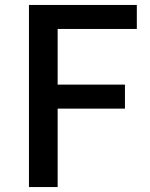

<svg xmlns="http://www.w3.org/2000/svg" viewBox="-20 -756 606 776"><path d="M97 -736V0H213V-317H485V-414H213V-639H533V-736Z"/></svg>

Font: Alpha Sans Medium
Style: Regular
Weight: 500
Designer: [Spoqa Han Sans Neo] Dong-huui Kim  Younghwa Kang  Yujin Lee  [Noto Sans] Ryoko NISHIZUKA  (kana & ideographs); Paul D. 
Foundry: Spoqa (http://www.spoqa-han-sans.com)
Version: Version 1.100;hotconv 1.0.109;makeotfexe 2.5.65596